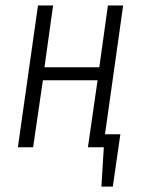

<svg xmlns="http://www.w3.org/2000/svg" viewBox="-20 -543 528 708"><path d="M434.1 -522.9 367.2 -47.9H423.8L396 145H354L362.8 0H304.2L339.8 -247.1H138.2L102.1 0H45.9L120.1 -522.9H175.8L144 -294.9H346.2L377.9 -522.9Z"/></svg>

Font: Fira Sans Compressed Light
Style: Italic
Weight: 300
Width: 3
Italic angle: -8°
Designer: Carrois Corporate & Edenspiekermann AG
Foundry: Carrois Corporate GbR & Edenspiekermann AG
Version: Version 4.203;PS 004.203;hotconv 1.0.88;makeotf.lib2.5.64775